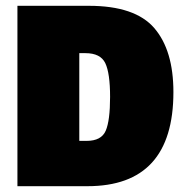

<svg xmlns="http://www.w3.org/2000/svg" viewBox="-20 -641 639 661"><path d="M577 -324Q577 0 281 0H40V-621H286Q445 -621 511 -544.5Q577 -468 577 -324ZM274 -458H253V-156H278Q329 -156 344 -191Q359 -226 359 -307.5Q359 -389 342.5 -423.5Q326 -458 274 -458Z"/></svg>

Font: Passion One
Style: Bold
Weight: 700
Designer: Alejandro Lo Celso
Foundry: Fontstage
Version: Version 1.002